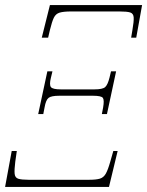

<svg xmlns="http://www.w3.org/2000/svg" viewBox="-28 -734 578 754"><path d="M136 -586 168 -714H530L507 -586H487L492 -616Q498 -650 497 -665.5Q496 -681 483.5 -685Q471 -689 441 -689H251Q222 -689 206.5 -684.5Q191 -680 183.5 -664.5Q176 -649 168 -616L161 -586ZM122 -286 158 -454H178L172 -429Q165 -401 172 -392Q179 -383 211 -383H343Q375 -383 385 -392Q395 -401 402 -429L408 -454H428L392 -286H372L377 -312Q382 -341 376 -349.5Q370 -358 337 -358H205Q173 -358 162.5 -349.5Q152 -341 147 -312L142 -286ZM-8 0 18 -141H38L32 -99Q28 -67 29.5 -51.5Q31 -36 44 -32Q57 -28 84 -28H322Q350 -28 364.5 -32.5Q379 -37 387.5 -52Q396 -67 405 -99L417 -141H434L400 0Z"/></svg>

Font: Noto Serif ExtraCondensed Thin
Style: Italic
Weight: 100
Width: 2
Italic angle: -12°
Designer: Monotype Design Team
Foundry: Monotype Imaging Inc.
Version: Version 2.013